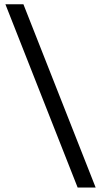

<svg xmlns="http://www.w3.org/2000/svg" viewBox="-20 -713 485 885"><path d="M337.9 151.4 4.9 -693.4H87.9L420.9 151.4Z"/></svg>

Font: Abhaya Libre ExtraBold
Style: Regular
Weight: 800
Designer: Pushpananda Ekanayake, Sol Matas, Pathum Egodawatta
Foundry: Mooniak
Version: Version 1.050 ; ttfautohint (v1.6)